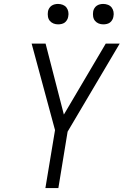

<svg xmlns="http://www.w3.org/2000/svg" viewBox="-20 -957 640 977"><path d="M211 0 260 -295 141 -735H212L305 -374L518 -735H589L324 -287L277 0ZM506 -833Q493 -833 482 -837.5Q471 -842 463.5 -851Q456 -860 454 -872.5Q452 -885 454 -898Q455 -906 460 -914.5Q465 -923 472.5 -928Q480 -933 488.5 -935Q497 -937 505 -937Q518 -937 529.5 -932.5Q541 -928 548 -919Q555 -910 557.5 -897.5Q560 -885 557 -872Q556 -864 551 -855.5Q546 -847 539 -842Q532 -837 523 -835Q514 -833 506 -833ZM276 -833Q263 -833 252 -837.5Q241 -842 233.5 -851Q226 -860 224 -872.5Q222 -885 224 -898Q225 -906 230 -914.5Q235 -923 242.5 -928Q250 -933 258.5 -935Q267 -937 275 -937Q288 -937 299.5 -932.5Q311 -928 318 -919Q325 -910 327.5 -897.5Q330 -885 327 -872Q326 -864 321 -855.5Q316 -847 309 -842Q302 -837 293 -835Q284 -833 276 -833Z"/></svg>

Font: Iosevka Aile Light Oblique
Style: Regular
Weight: 300
Italic angle: -9°
Designer: Belleve Invis
Foundry: Belleve Invis
Version: Version 31.1.0; ttfautohint (v1.8.4)